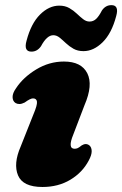

<svg xmlns="http://www.w3.org/2000/svg" viewBox="-20 -732 487 766"><path d="M277.5 -138.5Q284 -138.5 289.8 -141Q295.5 -143.5 306 -152Q323 -162.5 336.5 -152Q345.5 -144.5 345.8 -129Q346 -113.5 334 -91.5Q309 -44 260.8 -15Q212.5 14 149.5 14Q71.5 14 52 -32.2Q32.5 -78.5 62.5 -147.5L113.5 -276Q129 -312.5 127.5 -326Q126 -339.5 111.5 -339.5Q101 -339.5 78.5 -323Q66.5 -317 57.5 -317Q48.5 -317 42 -321Q30.5 -328.5 30.2 -344.5Q30 -360.5 44 -380Q72.5 -423.5 124.5 -455Q176.5 -486.5 235 -486.5Q304.5 -486.5 328.2 -439.8Q352 -393 317 -312L272.5 -195.5Q249 -138.5 277.5 -138.5ZM313 -528Q290 -528 273.2 -537.5Q256.5 -547 243.2 -559.5Q230 -572 218 -581.8Q206 -591.5 192.5 -591.5Q167 -591.5 143.5 -547.5Q128.5 -526 105.5 -526Q73.5 -526 86 -570Q104 -638.5 139.8 -674Q175.5 -709.5 216.5 -709.5Q239.5 -709.5 256.5 -699.8Q273.5 -690 286.5 -677.5Q299.5 -665 311.8 -655.5Q324 -646 337 -646Q352.5 -646 363.8 -656.8Q375 -667.5 386.5 -690Q401 -711.5 424.5 -711.5Q456 -711.5 443.5 -667.5Q425.5 -599 389.5 -563.5Q353.5 -528 313 -528Z"/></svg>

Font: Fraunces 9pt S050 Black
Style: Italic
Weight: 900
Italic angle: -16°
Version: Version 1.000; ttfautohint (v1.8.3)